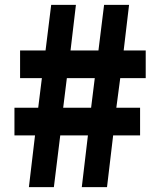

<svg xmlns="http://www.w3.org/2000/svg" viewBox="-20 -764 649 784"><path d="M123 -211H39V-324H136L151 -445H62V-558H166L189 -744H290L268 -558H382L405 -744H507L485 -558H575V-445H471L455 -324H552V-211H442L417 0H314L339 -211H226L200 0H98ZM352 -324 367 -445H253L238 -324Z"/></svg>

Font: Merged Yaku Han JP Black
Style: Regular
Weight: 900
Designer: Ryoko NISHIZUKA 西塚涼子 (kana, bopomofo & ideographs); Paul D. Hunt (Latin, Greek & Cyrillic); Sandoll Communications 산돌커뮤니
Foundry: Adobe
Version: Version 2.004